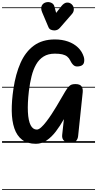

<svg xmlns="http://www.w3.org/2000/svg" viewBox="-25 -1401 952 1884"><path d="M327.5 10Q244 10 192.2 -29.5Q140.5 -69 116 -141.2Q91.5 -213.5 90.2 -312Q89 -410.5 106.5 -528Q128 -674.5 176.5 -783.8Q225 -893 307.5 -953.5Q390 -1014 513.5 -1014Q584.5 -1014 642.5 -993.5Q700.5 -973 740.2 -935Q780 -897 797 -843.5Q805.5 -815 799.2 -788Q793 -761 762 -752.5Q723 -743 702.5 -757Q682 -771 664.5 -807Q653 -831 634.2 -846Q615.5 -861 586.2 -867.8Q557 -874.5 513.5 -874.5Q447.5 -874.5 402.8 -846.5Q358 -818.5 329.5 -768.5Q301 -718.5 284.5 -652Q268 -585.5 258.5 -508.5Q244.5 -386.5 248.8 -301.8Q253 -217 275.2 -173.2Q297.5 -129.5 336.5 -129.5Q354.5 -129.5 378.5 -151Q402.5 -172.5 429 -207Q455.5 -241.5 481.5 -281Q507.5 -320.5 529.2 -357.2Q551 -394 565.5 -419Q595.5 -471 614.5 -502.5Q633.5 -534 648 -549.8Q662.5 -565.5 677.5 -570.8Q692.5 -576 714.5 -576Q760.5 -576 775.5 -553.2Q790.5 -530.5 786.5 -494L741.5 -65Q738.5 -37 722 -18.5Q705.5 0 665.5 0Q626.5 0 604 -19.8Q581.5 -39.5 585 -75.5L602 -232Q565.5 -167 523.8 -112Q482 -57 433.2 -23.5Q384.5 10 327.5 10ZM327.5 10Q244 10 192.2 -29.5Q140.5 -69 116 -141.2Q91.5 -213.5 90.2 -312Q89 -410.5 106.5 -528Q128 -674.5 176.5 -783.8Q225 -893 307.5 -953.5Q390 -1014 513.5 -1014Q584.5 -1014 642.5 -993.5Q700.5 -973 740.2 -935Q780 -897 797 -843.5Q805.5 -815 799.2 -788Q793 -761 762 -752.5Q723 -743 702.5 -757Q682 -771 664.5 -807Q653 -831 634.2 -846Q615.5 -861 586.2 -867.8Q557 -874.5 513.5 -874.5Q447.5 -874.5 402.8 -846.5Q358 -818.5 329.5 -768.5Q301 -718.5 284.5 -652Q268 -585.5 258.5 -508.5Q244.5 -386.5 248.8 -301.8Q253 -217 275.2 -173.2Q297.5 -129.5 336.5 -129.5Q354.5 -129.5 378.5 -151Q402.5 -172.5 429 -207Q455.5 -241.5 481.5 -281Q507.5 -320.5 529.2 -357.2Q551 -394 565.5 -419Q595.5 -471 614.5 -502.5Q633.5 -534 648 -549.8Q662.5 -565.5 677.5 -570.8Q692.5 -576 714.5 -576Q760.5 -576 775.5 -553.2Q790.5 -530.5 786.5 -494L741.5 -65Q738.5 -37 722 -18.5Q705.5 0 665.5 0Q626.5 0 604 -19.8Q581.5 -39.5 585 -75.5L602 -232Q565.5 -167 523.8 -112Q482 -57 433.2 -23.5Q384.5 10 327.5 10ZM509 -1102.5Q492 -1102.5 475.2 -1109Q458.5 -1115.5 450 -1135.5L389 -1279.5Q372.5 -1318.5 384.2 -1343.8Q396 -1369 423 -1377Q450 -1385.5 476.2 -1374.5Q502.5 -1363.5 509 -1337L526 -1274.5L576.5 -1339.5Q602.5 -1372.5 629.5 -1375.5Q656.5 -1378.5 678 -1359.5Q699 -1340 699.5 -1312.5Q700 -1285 681.5 -1264L561.5 -1126.5Q550.5 -1114 536.8 -1108.2Q523 -1102.5 509 -1102.5ZM-5 455H907.5V463H-5ZM-5 -16H907.5V0H-5ZM-5 -549H907.5V-541H-5ZM-5 -1329H907.5V-1321H-5Z"/></svg>

Font: Edu SA Dotted Guide
Style: Regular
Weight: 400
Designer: Tina and Corey Anderson, Eben Sorkin, Mirko Velimirovic
Foundry: Google for Education
Version: Version 2.000